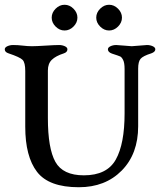

<svg xmlns="http://www.w3.org/2000/svg" viewBox="-20 -780 672 806"><path d="M213.5 -743.5Q230 -760 251 -760Q272 -760 288.5 -743.5Q305 -727 305 -706Q305 -685 288.5 -668.5Q272 -652 251 -652Q230 -652 213.5 -668.5Q197 -685 197 -706Q197 -727 213.5 -743.5ZM400.5 -743.5Q417 -760 438 -760Q459 -760 475.5 -743.5Q492 -727 492 -706Q492 -685 475.5 -668.5Q459 -652 438 -652Q417 -652 400.5 -668.5Q384 -685 384 -706Q384 -727 400.5 -743.5ZM560 -492V-250Q560 -134 491 -64Q422 6 311 6Q185 6 135.5 -58.5Q86 -123 86 -248V-482Q86 -517 75 -528.5Q64 -540 16 -556Q0 -561 0 -573Q0 -581 11 -586Q22 -591 35 -591Q55 -591 75.5 -588.5Q96 -586 114 -586Q132 -586 171.5 -588.5Q211 -591 228 -591Q241 -591 252 -586Q263 -581 263 -573Q263 -561 248 -556Q214 -545 197.5 -529Q181 -513 181 -484V-284Q181 -157 212.5 -100.5Q244 -44 332 -44Q429 -44 466 -110Q503 -176 503 -304V-490Q503 -516 497 -528Q491 -540 484.5 -543Q478 -546 450 -555Q433 -561 433 -573Q433 -581 444 -586Q455 -591 468 -591Q476 -591 501 -588.5Q526 -586 533 -586Q540 -586 565 -588.5Q590 -591 597 -591Q610 -591 621 -586Q632 -581 632 -573Q632 -562 615 -556Q580 -545 570 -533Q560 -521 560 -492Z"/></svg>

Font: EB Garamond 08
Style: Regular
Weight: 400
Version: Version 0.016 ; ttfautohint (v1.5)